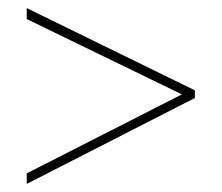

<svg xmlns="http://www.w3.org/2000/svg" viewBox="-20 -596 547 474"><path d="M46 -168V-142L461 -354V-373L46 -576V-549L429 -363Z"/></svg>

Font: Noto Sans Arabic UI SmCn Th
Style: Regular
Weight: 100
Width: 4
Designer: Monotype Design Team, Nadine Chahine and Nizar Qandah
Foundry: Monotype Imaging Inc.
Version: Version 2.010